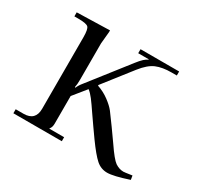

<svg xmlns="http://www.w3.org/2000/svg" viewBox="-112 -596 766 745"><g transform="rotate(30 271.0 -224.0)"><path d="M106 -391Q106 -427 97.5 -435.5Q89 -444 53 -444H35V-462L182 -466V-458Q177 -408 177 -405V-242Q177 -220 174 -208L177 -206Q181 -218 195 -235L328 -405Q352 -436 368 -442V-444H321V-462H494V-444H471Q430 -444 402.5 -432.5Q375 -421 346 -384L249 -260V-257Q278 -247 301.5 -229.5Q325 -212 337 -196.5Q349 -181 374 -146L413 -91Q447 -41 464 -29Q482 -17 501 -17Q502 -17 505.5 -17.5Q509 -18 511 -18L539 -22L542 -4Q476 18 448 18Q420 18 398.5 -1Q377 -20 341 -70L312 -111Q303 -123 282.5 -153.5Q262 -184 249 -201Q236 -218 224 -227L177 -169V-46Q177 -28 169 -20V-18H235V0H18V-18H53Q106 -18 106 -71Z"/></g></svg>

Font: Foglihten068fMac
Style: Regular
Weight: 500
Designer: gluk (gluksza@wp.pl)
Foundry: gluk (gluksza@wp.pl)
Version: Version 0.68